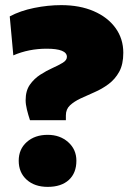

<svg xmlns="http://www.w3.org/2000/svg" viewBox="-20 -723 515 749"><path d="M97 -254Q90 -275 85 -295.5Q80 -316 80 -332Q80 -369 96.5 -392.5Q113 -416 137 -431.5Q161 -447 184.5 -457.5Q208 -468 224.5 -478Q241 -488 241 -501Q241 -533 162 -533Q92 -533 32 -507L18 -659Q59 -681 113 -692Q167 -703 219 -703Q291 -703 345.5 -679.5Q400 -656 430.5 -614Q461 -572 461 -517Q461 -472 445 -443Q429 -414 403.5 -395Q378 -376 349 -363.5Q320 -351 294.5 -339Q269 -327 253 -312Q237 -297 237 -273V-254ZM166 6Q115 6 84 -22Q53 -50 53 -96Q53 -141 84.5 -169Q116 -197 166 -197Q214 -197 246 -168.5Q278 -140 278 -96Q278 -48 248.5 -21Q219 6 166 6Z"/></svg>

Font: Paytone One
Style: Regular
Weight: 400
Designer: Vernon Adams
Foundry: Vernon Adams
Version: Version 1.002; ttfautohint (v1.8.4.7-5d5b);gftools[0.9.23]